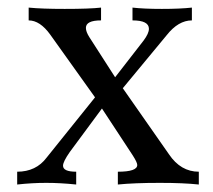

<svg xmlns="http://www.w3.org/2000/svg" viewBox="-20 -493 568 513"><path d="M511.2 0Q470.2 -4.4 407.2 -4.4Q338.9 -4.4 294.9 0V-34.2Q346.7 -34.2 346.7 -52.2Q346.7 -59.1 334.5 -78.1L252.4 -203.1L166.5 -86.9Q148.4 -61 148.4 -50.3Q148.4 -34.2 183.6 -34.2V0Q141.1 -4.4 103.5 -4.4Q65.9 -4.4 25.9 0V-34.2Q76.2 -34.2 104.5 -71.8L233.9 -232.9L114.3 -400.4Q86.9 -438.5 56.6 -438.5V-472.7Q91.8 -469.2 152.8 -469.2Q219.2 -469.2 250 -472.7V-438.5Q209.5 -438.5 209.5 -418.5Q209.5 -408.2 218.8 -393.6L287.6 -286.6L363.8 -384.8Q377.9 -403.8 377.9 -416Q377.9 -438.5 334 -438.5V-472.7Q364.7 -469.2 412.6 -469.2Q460.4 -469.2 492.7 -472.7V-438.5Q456.5 -438.5 425.3 -398.9L308.1 -257.3L431.6 -80.6Q462.9 -34.2 511.2 -34.2Z"/></svg>

Font: Almanac
Style: Regular
Weight: 400
Designer: Eden's Almanac
Version: Version 3.501;March 28, 2021;FontCreator 13.0.0.2683 64-bit